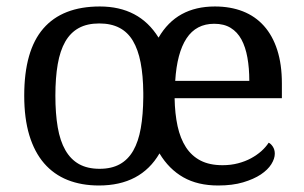

<svg xmlns="http://www.w3.org/2000/svg" viewBox="-20 -566 945 596"><path d="M151.9 -269Q151.9 -213.4 159.2 -170.9Q166.5 -128.4 182.9 -99.9Q199.2 -71.3 225.3 -56.6Q251.5 -42 289.1 -42Q326.2 -42 351.8 -56.2Q377.4 -70.3 393.6 -98.4Q409.7 -126.5 417 -168Q424.3 -209.5 424.8 -264.2V-277.8Q424.3 -331.5 416.5 -371.8Q408.7 -412.1 392.6 -439.2Q376.5 -466.3 350.6 -479.7Q324.7 -493.2 288.1 -493.2Q250.5 -493.2 224.6 -479Q198.7 -464.8 182.6 -436.8Q166.5 -408.7 159.2 -366.7Q151.9 -324.7 151.9 -269ZM645 -492.2Q588.9 -492.2 559.1 -447Q529.3 -401.9 523.9 -314.9H753.9Q753.9 -354.5 748 -387.2Q742.2 -419.9 729.5 -443.4Q716.8 -466.8 696 -479.5Q675.3 -492.2 645 -492.2ZM657.2 9.8Q593.8 9.8 549.1 -15.6Q504.4 -41 475.1 -89.8Q417 9.8 287.1 9.8Q232.9 9.8 189.9 -7.3Q147 -24.4 116.9 -59.1Q86.9 -93.8 71 -146.2Q55.2 -198.7 55.2 -269Q55.2 -409.2 114.5 -477.5Q173.8 -545.9 290 -545.9Q350.6 -545.9 396.2 -522Q441.9 -498 472.2 -449.2Q500.5 -498 544.2 -522Q587.9 -545.9 647 -545.9Q695.3 -545.9 733.9 -530.8Q772.5 -515.6 799.3 -485.6Q826.2 -455.6 840.6 -410.9Q855 -366.2 855 -307.1V-261.2H522Q522.9 -212.9 531.2 -174.6Q539.6 -136.2 557.1 -109.1Q574.7 -82 602.5 -67.6Q630.4 -53.2 670.9 -53.2Q696.8 -53.2 719 -59.1Q741.2 -64.9 759.3 -74.7Q777.3 -84.5 791.3 -96.9Q805.2 -109.4 814 -123Q820.8 -120.1 826.9 -110.8Q833 -101.6 833 -88.9Q833 -73.7 822.3 -56.4Q811.5 -39.1 789.6 -24.4Q767.6 -9.8 734.6 0Q701.7 9.8 657.2 9.8Z"/></svg>

Font: KhunPaOh
Style: Regular
Weight: 400
Designer: Khon Soe Zaw Thu
Version: Version 1.00 July 11, 2016, initial release